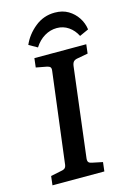

<svg xmlns="http://www.w3.org/2000/svg" viewBox="-115 -800 581 858"><g transform="rotate(-15 176.0 -371.5)"><path d="M18 0 23 -42 72 -52Q85 -54 90.5 -60Q96 -66 97 -80L149 -494Q151 -507 146 -512Q141 -517 130 -519L82 -528L87 -570H327L322 -528L273 -519Q261 -517 255 -511Q249 -505 247 -491L196 -76Q195 -64 199.5 -59Q204 -54 215 -52L263 -42L258 0ZM310 -613Q296 -641 272 -657.5Q248 -674 218 -674Q188 -674 161 -658Q134 -642 115 -612L76 -634Q95 -678 135 -710.5Q175 -743 227 -743Q263 -743 289 -727.5Q315 -712 331.5 -687Q348 -662 352 -632Z"/></g></svg>

Font: Yrsa Medium
Style: Italic
Weight: 500
Italic angle: -7.10001°
Designer: Anna Giedrys (Yrsa+Rasa design), David Brezina (Yrsa art-direction, Rasa art-direction, design)
Foundry: Rosetta Type Foundry
Version: Version 2.004